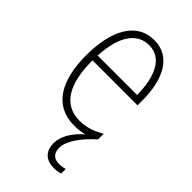

<svg xmlns="http://www.w3.org/2000/svg" viewBox="-232 -610 899 899"><g transform="rotate(45 217.5 -160.5)"><path d="M267 133C267 86 311 28 364 -20C365 -21 366 -22 368 -23V-61C324 -35 288 -24 244 -24C140 -24 87 -110 88 -267H386V-300C386 -428 341 -539 226 -539C108 -539 50 -427 50 -263C50 -98 110 10 242 10C267 10 289 7 309 2C261 44 233 90 233 136C233 191 266 218 316 218C333 218 349 215 359 211V181C351 184 336 187 320 187C285 187 267 168 267 133ZM226 -505C313 -505 350 -415 350 -300H89C96 -437 147 -505 226 -505Z"/></g></svg>

Font: Noto Sans Malayalam Condensed ExtraLight
Style: Regular
Weight: 200
Width: 3
Designer: Jelle Bosma - Monotype Design Team
Foundry: Monotype Imaging Inc.
Version: Version 2.104